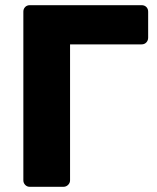

<svg xmlns="http://www.w3.org/2000/svg" viewBox="-20 -720 604 740"><path d="M95 0Q84 0 77 -7.5Q70 -15 70 -25V-675Q70 -686 77 -693Q84 -700 95 -700H526Q537 -700 544 -693Q551 -686 551 -675V-575Q551 -564 544 -556.5Q537 -549 526 -549H250V-25Q250 -15 242.5 -7.5Q235 0 224 0Z"/></svg>

Font: DVN-Rubik
Style: Bold
Weight: 700
Designer: Hubert and Fischer
Foundry: Hubert & Fischer
Version: Version 2.102